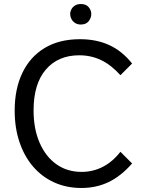

<svg xmlns="http://www.w3.org/2000/svg" viewBox="-20 -915 724 955"><path d="M637 -102Q582 -39 520.5 -9.5Q459 20 385 20Q311 20 250 -7.5Q189 -35 145 -86Q101 -137 77 -208Q53 -279 53 -365Q53 -473 91.5 -553Q130 -633 202.5 -676.5Q275 -720 378 -720Q460 -720 524 -690.5Q588 -661 637 -599L579 -541Q533 -592 483 -616Q433 -640 374 -640Q269 -640 208 -569Q147 -498 147 -366Q147 -274 177 -205Q207 -136 260.5 -98Q314 -60 386 -60Q442 -60 491 -85Q540 -110 579 -160ZM329 -845Q329 -857 335 -868.5Q341 -880 353 -887.5Q365 -895 382 -895Q408 -895 421 -879.5Q434 -864 434 -845Q434 -826 421 -809.5Q408 -793 382 -793Q365 -793 353 -801Q341 -809 335 -821Q329 -833 329 -845Z"/></svg>

Font: Moderustic
Style: Regular
Weight: 400
Designer: Tural Alisoy
Foundry: TAFT Foundry
Version: Version 2.120